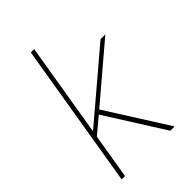

<svg xmlns="http://www.w3.org/2000/svg" viewBox="-216 -818 907 907"><g transform="rotate(-45 237.5 -364.0)"><path d="M97.7 -219.7 104.5 -259.3H113.3L442.9 -539.1H475.1L194.3 -300.8L190.9 -297.9ZM44.9 0 165.5 -727.5H188L67.4 0ZM370.1 0 180.2 -300.8 199.7 -314.9 398.9 0Z"/></g></svg>

Font: Inter 18pt Thin
Style: Italic
Weight: 250
Italic angle: -9.3988°
Version: Version 4.001;git-66647c0bb